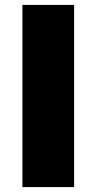

<svg xmlns="http://www.w3.org/2000/svg" viewBox="-20 -760 392 780"><path d="M71 0V-740H281V0Z"/></svg>

Font: Encode Sans Exp XBd
Style: Regular
Weight: 800
Width: 7
Designer: Multiple Designers
Foundry: Impallari Type
Version: Version 3.002; ttfautohint (v1.8.3) -l 8 -r 50 -G 200 -x 14 